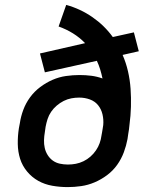

<svg xmlns="http://www.w3.org/2000/svg" viewBox="-20 -755 640 783"><path d="M256 8Q224 8 193 2.5Q162 -3 136 -17.5Q110 -32 90.5 -55.5Q71 -79 62 -107.5Q53 -136 52.5 -168Q52 -200 57 -232L61 -253Q65 -280 75 -307Q85 -334 102.5 -358Q120 -382 144 -400Q168 -418 194.5 -429.5Q221 -441 249 -445Q277 -449 304 -449Q329 -449 352.5 -446Q376 -443 398 -435Q394 -454 388.5 -472Q383 -490 375 -507L163 -460L143 -537L327 -579Q305 -602 277.5 -619Q250 -636 219 -647L250 -735Q308 -719 357 -685Q406 -651 440 -604L526 -623L546 -546L480 -531Q494 -499 502 -464Q510 -429 512.5 -393Q515 -357 514 -320Q513 -283 508 -246Q507 -237 506 -227.5Q505 -218 503 -209L500 -188Q495 -161 485 -134Q475 -107 458 -83Q441 -59 417 -41Q393 -23 366 -11.5Q339 0 311 4Q283 8 256 8ZM257 -84Q273 -84 289 -87Q305 -90 320.5 -97.5Q336 -105 349 -116.5Q362 -128 371.5 -142Q381 -156 386.5 -171.5Q392 -187 394 -203L396 -214Q397 -221 398.5 -229Q400 -237 401 -245Q403 -267 398 -288.5Q393 -310 380 -326Q367 -342 346.5 -349.5Q326 -357 303 -357Q287 -357 271 -354Q255 -351 240 -343.5Q225 -336 211.5 -324.5Q198 -313 188.5 -299Q179 -285 174 -269.5Q169 -254 166 -238L163 -217Q160 -200 159.5 -183.5Q159 -167 162.5 -151.5Q166 -136 174.5 -122.5Q183 -109 195.5 -100Q208 -91 224 -87.5Q240 -84 257 -84Z"/></svg>

Font: Iosevka SS04 Semibold Extended
Style: Italic
Weight: 600
Width: 7
Italic angle: -9°
Monospace: yes
Designer: Belleve Invis
Foundry: Belleve Invis
Version: Version 19.0.0; ttfautohint (v1.8.4)